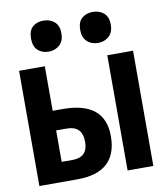

<svg xmlns="http://www.w3.org/2000/svg" viewBox="-84 -827 769 896"><g transform="rotate(-10 300.0 -378.5)"><path d="M255 -684Q255 -721 234 -739Q213 -757 182 -757Q151 -757 131 -739.5Q111 -722 111 -684Q111 -647 131 -628.5Q151 -610 182 -610Q213 -610 234 -629Q255 -648 255 -684ZM489 -684Q489 -721 468 -739Q447 -757 416 -757Q385 -757 364.5 -739.5Q344 -722 344 -684Q344 -648 364.5 -629Q385 -610 416 -610Q447 -610 468 -629Q489 -648 489 -684ZM570 0V-546H448V0ZM210 0Q399 0 399 -172Q399 -335 200 -335H152V-546H30V0ZM152 -242H202Q276 -242 276 -166Q276 -93 203 -93H152Z"/></g></svg>

Font: Noto Sans Mono UI
Style: Bold
Weight: 700
Designer: Monotype Design team
Foundry: Monotype Imaging Inc.
Version: 1.000